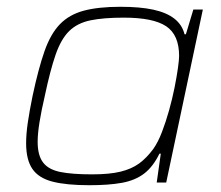

<svg xmlns="http://www.w3.org/2000/svg" viewBox="-20 -538 652 566"><path d="M244 8Q176 8 135 -2.5Q94 -13 75.5 -40Q57 -67 57 -116Q57 -143 62 -177Q67 -211 76 -255Q93 -335 111 -386.5Q129 -438 156.5 -466.5Q184 -495 227 -506.5Q270 -518 335 -518Q393 -518 432 -509.5Q471 -501 494 -483Q517 -465 524 -437H528L550 -510H578L470 0H442L454 -85H450Q431 -46 404.5 -26Q378 -6 339 1Q300 8 244 8ZM251 -24Q303 -24 335.5 -32Q368 -40 390 -56Q412 -72 432 -99Q446 -119 457.5 -149Q469 -179 478.5 -213Q488 -247 494.5 -279.5Q501 -312 504.5 -337Q508 -362 508 -373Q508 -435 470 -460.5Q432 -486 345 -486Q285 -486 246.5 -478Q208 -470 184 -446.5Q160 -423 144 -377Q128 -331 112 -255Q102 -212 96.5 -178Q91 -144 91 -120Q91 -80 107 -59Q123 -38 158 -31Q193 -24 251 -24Z"/></svg>

Font: Saira SemiExpanded Thin
Style: Italic
Weight: 250
Width: 6
Italic angle: -12°
Designer: Hector Gatti with collaboration of the Omnibus-Type team
Foundry: Omnibus-Type
Version: Version 1.101